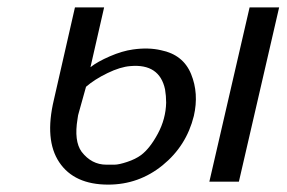

<svg xmlns="http://www.w3.org/2000/svg" viewBox="-20 -492 776 520"><path d="M547 0 656 -472H736L627 0ZM126 -222 183 -472H262L225 -310Q244 -325 277.5 -339.5Q311 -354 340 -358Q382 -364 416 -356Q476 -344 497.5 -291.5Q519 -239 505 -178Q485 -97 420.5 -44.5Q356 8 273 8Q181 8 140.5 -52.5Q100 -113 126 -222ZM213 -257 194 -189Q191 -180 190 -170Q180 -110 201 -81Q228 -46 268 -46H290Q302 -46 324.5 -53.5Q347 -61 362 -72Q386 -90 407.5 -130Q429 -170 430 -214Q430 -232 427 -250Q412 -320 333 -313Q306 -311 271 -294Q236 -277 213 -257Z"/></svg>

Font: Coval
Style: Light Italic
Weight: 300
Foundry: Context Ltd
Version: Version 001.000